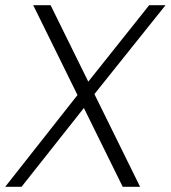

<svg xmlns="http://www.w3.org/2000/svg" viewBox="-49 -720 658 740"><path d="M79 -700H146L491 0H424ZM268 -377 314 -354 34 0H-29ZM252 -356 526 -700H589L297 -335Z"/></svg>

Font: Pathway Extreme 8pt Thin
Style: Italic
Weight: 100
Italic angle: -8°
Designer: Eduardo Rodriguez Tunni
Foundry: Eduardo Rodriguez Tunni
Version: Version 1.000